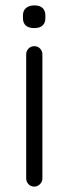

<svg xmlns="http://www.w3.org/2000/svg" viewBox="-20 -691 254 711"><path d="M137 -30Q137 -18 128 -9Q119 0 107 0Q94 0 85.5 -9Q77 -18 77 -30V-490Q77 -502 85.5 -511Q94 -520 107 -520Q120 -520 128.5 -511Q137 -502 137 -490ZM107 -587Q86 -587 75.5 -596.5Q65 -606 65 -624V-634Q65 -652 76.5 -661.5Q88 -671 108 -671Q127 -671 137.5 -661.5Q148 -652 148 -634V-624Q148 -606 137.5 -596.5Q127 -587 107 -587Z"/></svg>

Font: Quicksand Light
Style: Regular
Weight: 400
Version: Version 3.004